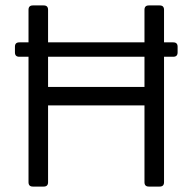

<svg xmlns="http://www.w3.org/2000/svg" viewBox="-20 -687 709 707"><path d="M101 0Q85 0 85 -16V-478H51Q35 -478 35 -494V-515Q35 -531 51 -531H85V-651Q85 -667 101 -667H141Q157 -667 157 -651V-531H512V-651Q512 -667 528 -667H568Q584 -667 584 -651V-531H618Q634 -531 634 -515V-494Q634 -478 618 -478H584V-16Q584 0 568 0H528Q512 0 512 -16V-299H157V-16Q157 0 141 0ZM157 -367H512V-478H157Z"/></svg>

Font: Pitagon Sans
Style: Regular
Weight: 400
Designer: Travis Tran
Foundry: Pitagon
Version: Version 1.001; ttfautohint (v1.8.4.7-5d5b);gftools[0.9.26]